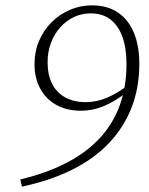

<svg xmlns="http://www.w3.org/2000/svg" viewBox="-20 -684 557 718"><path d="M56 -13Q156 -37 230.5 -76Q305 -115 354.5 -169Q404 -223 428.5 -292Q453 -361 453 -444Q453 -505 437.5 -547Q422 -589 392.5 -611.5Q363 -634 319 -634Q286 -634 257 -620.5Q228 -607 205.5 -582Q183 -557 170.5 -523.5Q158 -490 158 -451Q158 -404 175 -370.5Q192 -337 224.5 -319.5Q257 -302 300 -302Q340 -302 377.5 -317.5Q415 -333 453 -361L464 -339L455 -340Q412 -306 370 -288Q328 -270 281 -270Q230 -270 191 -291.5Q152 -313 130.5 -352.5Q109 -392 109 -444Q109 -491 126 -531Q143 -571 172.5 -600.5Q202 -630 241 -647Q280 -664 324 -664Q381 -664 420.5 -637.5Q460 -611 480.5 -562Q501 -513 501 -446Q501 -357 472.5 -283Q444 -209 388.5 -150Q333 -91 251 -50Q169 -9 62 14Z"/></svg>

Font: Source Serif 4 18pt Light
Style: Italic
Weight: 300
Italic angle: -12°
Designer: Frank Grießhammer
Foundry: Adobe Systems Incorporated
Version: Version 4.004;hotconv 1.0.116;makeotfexe 2.5.65601